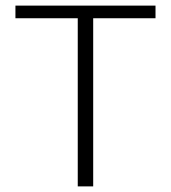

<svg xmlns="http://www.w3.org/2000/svg" viewBox="-20 -664 609 684"><path d="M257 0V-599H35V-644H534V-599H312V0Z"/></svg>

Font: Kanit ExtraLight
Style: Regular
Weight: 275
Designer: Katatrad Team
Foundry: CadsonDemak
Version: Version 2.000; ttfautohint (v1.8.3)